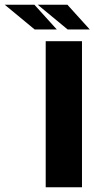

<svg xmlns="http://www.w3.org/2000/svg" viewBox="-174 -795 401 815"><path d="M20 -620H174V0H20ZM-27 -670 -154 -775H-28L67 -670ZM113 -670 -14 -775H112L207 -670Z"/></svg>

Font: Smooch Sans Black
Style: Regular
Weight: 900
Designer: Robert E. Leuschke
Foundry: Robert E. Leuschke
Version: Version 1.010; ttfautohint (v1.8.3)